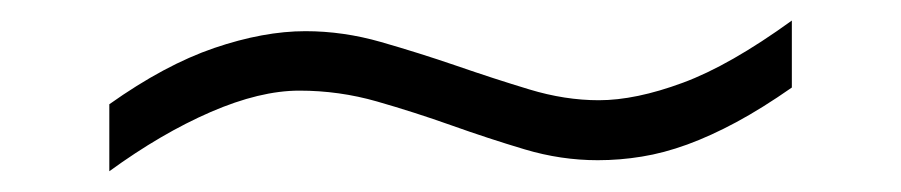

<svg xmlns="http://www.w3.org/2000/svg" viewBox="-20 -391 873 186"><path d="M747.1 -306.2Q718.3 -286.1 693.4 -272.7Q668.5 -259.3 645.8 -251Q623 -242.7 601.8 -239.3Q580.6 -235.8 559.1 -235.8Q523.4 -235.8 488.3 -246.3Q453.1 -256.8 417.5 -269.5Q381.8 -282.2 345.2 -292.7Q308.6 -303.2 270 -303.2Q231.9 -303.2 184.1 -282.5Q136.2 -261.7 85.9 -225.1V-290Q139.6 -328.1 187.5 -344.5Q235.4 -360.8 275.9 -360.8Q312.5 -360.8 349.1 -350.3Q385.7 -339.8 421.9 -327.4Q458 -314.9 492.7 -304.4Q527.3 -293.9 560.1 -293.9Q595.7 -293.9 641.4 -310.8Q687 -327.6 747.1 -371.1Z"/></svg>

Font: Charis SIL Am
Style: Regular
Weight: 400
Foundry: SIL International
Version: Version 5.000